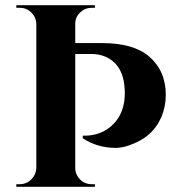

<svg xmlns="http://www.w3.org/2000/svg" viewBox="-20 -720 686 740"><path d="M619 -354Q619 -308 601 -267Q567 -189 475 -159Q449 -150 426 -150Q356 -150 299 -187V-197Q374 -195 421 -246Q461 -290 461 -361Q461 -470 385 -502Q361 -512 332 -512H270V-73Q270 -47 288.5 -28.5Q307 -10 334 -10H346V0H43V-10H55Q82 -10 100.5 -28.5Q119 -47 120 -73V-628Q119 -654 100.5 -672Q82 -690 56 -690H43V-700H346V-690H334Q308 -690 289 -672Q270 -654 270 -628V-554H372Q495 -554 555 -502Q619 -447 619 -354Z"/></svg>

Font: Cinzel Decorative
Style: Bold
Weight: 700
Version: Version 1.002;PS 001.002;hotconv 1.0.56;makeotf.lib2.0.21325